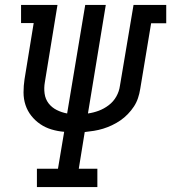

<svg xmlns="http://www.w3.org/2000/svg" viewBox="-20 -755 691 775"><path d="M129 0V-74H214L239 -223Q213 -225 188 -232.5Q163 -240 142.5 -254Q122 -268 106.5 -287.5Q91 -307 83 -331Q75 -355 75 -382Q75 -409 79 -435L116 -662H65V-735H212L161 -423Q157 -400 160 -377.5Q163 -355 176 -338Q189 -321 209 -311Q229 -301 251 -297L324 -735H407L335 -297Q357 -300 378.5 -308Q400 -316 419 -330.5Q438 -345 449.5 -365.5Q461 -386 464 -408L519 -735H651V-661H590L546 -396Q543 -377 537 -359Q531 -341 520.5 -325Q510 -309 496 -294.5Q482 -280 466 -269Q450 -258 432 -249.5Q414 -241 396 -235.5Q378 -230 359.5 -227Q341 -224 322 -222L298 -74H373V0Z"/></svg>

Font: Iosevka Curly Slab ExObl
Style: Regular
Weight: 400
Width: 7
Italic angle: -9°
Monospace: yes
Designer: Belleve Invis
Foundry: Belleve Invis
Version: Version 11.1.0; ttfautohint (v1.8.3)